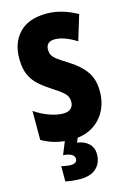

<svg xmlns="http://www.w3.org/2000/svg" viewBox="-142 -791 737 1098"><g transform="rotate(-15 227.0 -242.0)"><path d="M429.2 -216.8Q429.2 -150.4 401.6 -99.4Q374 -48.3 323.7 -19.3Q273.4 9.8 205.1 9.8Q158.7 9.8 116.2 0Q73.7 -9.8 27.8 -35.2V-207Q69.8 -178.7 114 -162.8Q158.2 -147 194.8 -147Q226.6 -147 241.2 -161.9Q255.9 -176.8 255.9 -200.2Q255.9 -215.8 250.5 -229.2Q245.1 -242.7 226.6 -259Q208 -275.4 168.9 -299.8Q127 -326.7 96.2 -354.2Q65.4 -381.8 48.8 -419.9Q32.2 -458 32.2 -515.1Q32.2 -610.4 87.6 -667.2Q143.1 -724.1 249 -724.1Q337.9 -724.1 429.2 -672.9L383.8 -523.9Q310.5 -569.8 255.9 -569.8Q228.5 -569.8 216.3 -556.6Q204.1 -543.5 204.1 -523.9Q204.1 -504.9 210.4 -491.2Q216.8 -477.5 236.6 -462.2Q256.3 -446.8 296.9 -421.9Q361.3 -382.3 395.3 -335.2Q429.2 -288.1 429.2 -216.8ZM320.3 126Q320.3 178.2 287.4 209.2Q254.4 240.2 191.9 240.2Q144.5 240.2 105 231V141.1Q121.6 144.5 135.3 146.7Q148.9 148.9 160.2 148.9Q197.3 148.9 197.3 121.1Q197.3 104 179.4 94.2Q161.6 84.5 131.3 83L165 0H241.2L227.1 34.2Q270.5 40 295.4 64.2Q320.3 88.4 320.3 126Z"/></g></svg>

Font: Open Sans Condensed ExtraBold
Style: Regular
Weight: 800
Width: 3
Designer: Monotype Design Team
Foundry: Monotype Imaging Inc.
Version: Version 3.000; ttfautohint (v1.8.4)